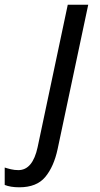

<svg xmlns="http://www.w3.org/2000/svg" viewBox="-146 -556 424 816"><path d="M-64 240Q-101 240 -126 230V156Q-114 160 -99 163.5Q-84 167 -68 167Q-7 167 14 69L142 -536H229L99 77Q83 152 46.5 196Q10 240 -64 240Z"/></svg>

Font: Noto Sans IKEA
Style: Italic
Weight: 400
Italic angle: -12°
Designer: Monotype Design Team
Foundry: Monotype Imaging Inc.
Version: Version 2.001